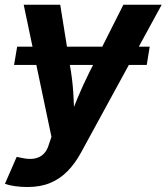

<svg xmlns="http://www.w3.org/2000/svg" viewBox="-33 -562 685 790"><path d="M583 -370.1 570.8 -294.9H24.9L37.6 -370.1ZM-12.7 194.3 35.6 83.5 57.6 87.9Q85.4 94.2 107.7 90.6Q129.9 86.9 145.5 72.3Q161.1 57.6 168.5 31.2L178.7 1L64.5 -542.5H214.8L259.8 -262.2Q267.6 -210 269.8 -157Q272 -104 275.9 -46.9H241.2Q263.7 -104 285.6 -157.2Q307.6 -210.4 333.5 -262.2L474.6 -542.5H632.3L300.3 65.9Q276.4 109.9 245.6 141.6Q214.8 173.3 174.3 190.4Q133.8 207.5 80.1 207.5Q52.7 207.5 27.8 203.9Q2.9 200.2 -12.7 194.3Z"/></svg>

Font: Inter 16pt
Style: Bold Italic
Weight: 700
Italic angle: -9.3988°
Version: Version 4.001;git-66647c0bb